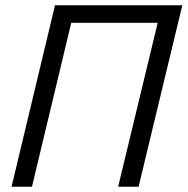

<svg xmlns="http://www.w3.org/2000/svg" viewBox="-20 -713 716 733"><path d="M24 0 190 -693H676L509 0H431L582 -626H252L102 0Z"/></svg>

Font: Ubuntu Sans
Style: Italic
Weight: 400
Italic angle: -13.5°
Designer: Dalton Maag Ltd
Foundry: Dalton Maag Ltd
Version: Version 1.006